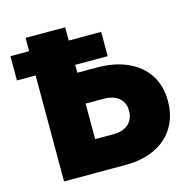

<svg xmlns="http://www.w3.org/2000/svg" viewBox="-106 -834 937 940"><g transform="rotate(-15 362.0 -364.0)"><path d="M226.6 -497.1H403.3Q493.7 -497.1 559.8 -467Q626 -437 661.9 -381.6Q697.8 -326.2 697.8 -250Q697.8 -173.3 663.6 -117.2Q629.4 -61 566.2 -30.5Q502.9 0 416 0H104.5V-727.5H305.2V-160.6H396.5Q446.3 -160.6 473.9 -184.8Q501.5 -209 501.5 -252Q501.5 -279.8 489 -299.6Q476.6 -319.3 453.1 -330.1Q429.7 -340.8 396.5 -340.8H226.6ZM9.8 -537.1V-660.2H469.7V-537.1Z"/></g></svg>

Font: Inter 24pt Black
Style: Regular
Weight: 900
Designer: Rasmus Andersson
Foundry: rsms
Version: Version 4.001;git-66647c0bb